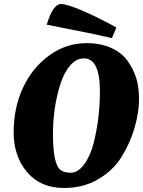

<svg xmlns="http://www.w3.org/2000/svg" viewBox="-20 -925 715 957"><path d="M299 12Q182 12 115 -67Q48 -146 48 -266Q48 -386 93.5 -485.5Q139 -585 223.5 -647.5Q308 -710 412 -710Q482 -710 534.5 -686Q587 -662 616 -621.5Q645 -581 659 -536Q673 -491 673 -429Q673 -367 651.5 -291Q630 -215 587.5 -145.5Q545 -76 470 -32Q395 12 299 12ZM281 -78Q299 -64 333.5 -64Q368 -64 398.5 -104.5Q429 -145 446 -209Q478 -335 478 -470Q478 -634 398 -634Q360 -634 329.5 -598.5Q299 -563 281 -506Q244 -390 244 -257Q244 -108 281 -78ZM284 -905Q315 -905 396 -869.5Q477 -834 560 -788L538 -735Q441 -758 213 -802Q244 -905 284 -905Z"/></svg>

Font: Oleo Script
Style: Bold
Weight: 700
Designer: Soytutype
Foundry: Soytutype
Version: Version 1.002